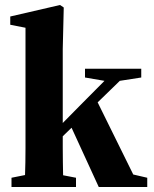

<svg xmlns="http://www.w3.org/2000/svg" viewBox="-20 -748 616 768"><path d="M26 0V-37L116 -55H191L284 -37V0ZM78 0Q79 -17 80 -43Q81 -69 81.5 -98.5Q82 -128 82 -157Q82 -186 82 -210V-637L21 -649V-682L220 -728L235 -718L231 -552V-214Q231 -189 231 -159Q231 -129 231.5 -99Q232 -69 232.5 -43Q233 -17 235 0ZM154 -128V-183H159L302 -328L446 -473H509ZM375 0 258 -255 363 -354 513 -50 569 -37V0ZM320 -438V-473H545V-438L442 -422L419 -421Z"/></svg>

Font: Source Serif 4 36pt
Style: Bold
Weight: 700
Designer: Frank Grießhammer
Foundry: Adobe Systems Incorporated
Version: Version 4.004;hotconv 1.0.116;makeotfexe 2.5.65601